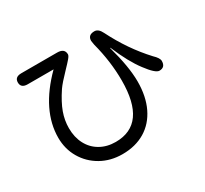

<svg xmlns="http://www.w3.org/2000/svg" viewBox="-152 -936 1304 1219"><g transform="rotate(-30 500.0 -326.5)"><path d="M76.2 -669.9Q76.2 -710 125 -710H386.7Q441.4 -710 441.4 -666Q441.4 -656.2 426.3 -638.2Q411.1 -620.1 380.9 -588.9Q320.3 -526.4 298.8 -495.1Q252 -424.8 231.9 -369.1Q211.9 -313.5 211.9 -256.8Q211.9 -189.5 238.8 -138.7Q265.6 -87.9 314.5 -60.1Q363.3 -32.2 426.8 -32.2Q654.3 -32.2 654.3 -351.6Q654.3 -491.2 616.2 -635.7L611.3 -666Q611.3 -709 659.2 -709Q688.5 -709 708 -668.9Q788.1 -508.8 902.3 -385.7Q936.5 -353.5 936.5 -332Q936.5 -285.2 892.6 -285.2Q864.3 -285.2 807.6 -361.3Q751 -435.5 696.3 -565.4Q695.3 -568.4 694.3 -567.4V-568.4L693.4 -564.5Q738.3 -403.3 738.3 -295.9Q738.3 -187.5 700.2 -107.9Q662.1 -28.3 591.8 14.2Q521.5 56.6 425.8 56.6Q338.9 56.6 270 17.6Q201.2 -21.5 162.1 -88.4Q123 -155.3 123 -237.3Q123 -437.5 314.5 -628.9H125Q76.2 -628.9 76.2 -669.9Z"/></g></svg>

Font: jf-openhuninn-1.1
Style: Regular
Weight: 400
Designer: [Kosugi Maru]
      Designed by Motoya company      

      [Varela Round]
      Joe Prince(Latin component); Avraham Co
Foundry: justfont CO.,LTD.
Version: 1.1